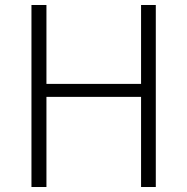

<svg xmlns="http://www.w3.org/2000/svg" viewBox="-20 -749 750 769"><path d="M106 -729H166V-413H545V-729H604V0H545V-361H166V0H106Z"/></svg>

Font: SpoqaHanSans-Light
Style: Regular
Weight: 300
Designer: [Spoqa Han Sans] Dong-huui Kim \uAE40 \uB3D9 \uD718  Younghwa Kang \uAC15 \uC601 \uD654  [Noto Sans] Ryoko NISHIZUKA \u8
Foundry: Spoqa (http://www.spoqa-han-sans.com)
Version: Version 2.000